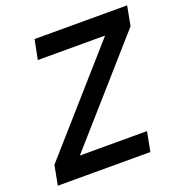

<svg xmlns="http://www.w3.org/2000/svg" viewBox="-127 -811 875 922"><g transform="rotate(-20 311.0 -350.0)"><path d="M13 0H486L505 -100H162L603 -600L622 -700H149L129 -600H473L32 -100Z"/></g></svg>

Font: Uncut Sans Semibold Italic
Style: Regular
Weight: 600
Italic angle: -11°
Designer: Kasper Nordkvist
Foundry: UNCUT.wtf
Version: Version 1.304;Glyphs 3.2 (3246)